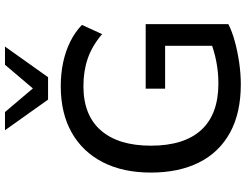

<svg xmlns="http://www.w3.org/2000/svg" viewBox="-128 -850 987 771"><g transform="rotate(-90 365.5 -464.5)"><path d="M412 9Q297 9 218 -34.5Q139 -78 98.5 -159Q58 -240 58 -352Q58 -464 99.5 -545Q141 -626 218.5 -670Q296 -714 405 -714Q455 -714 500 -704.5Q545 -695 583.5 -676Q622 -657 651 -629L614 -548Q567 -588 516.5 -605.5Q466 -623 405 -623Q288 -623 227 -552.5Q166 -482 166 -352Q166 -219 229 -150Q292 -81 416 -81Q461 -81 504.5 -89.5Q548 -98 588 -114L567 -62V-295H395V-373H654V-41Q625 -26 584.5 -15Q544 -4 499.5 2.5Q455 9 412 9ZM351 -765 228 -938H301L396 -826L491 -938H564L441 -765Z"/></g></svg>

Font: Nunito Sans 12pt SemiBold
Style: Regular
Weight: 600
Designer: Vernon Adams
Foundry: Vernon Adams
Version: Version 3.101;gftools[0.9.27]